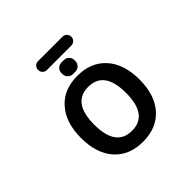

<svg xmlns="http://www.w3.org/2000/svg" viewBox="-240 -1304 1479 1479"><g transform="rotate(-45 500.0 -564.0)"><path d="M507.3 -657.2Q334 -657.2 334 -418Q334 -178.7 507.3 -178.7Q680.7 -178.7 680.7 -418Q680.7 -657.2 507.3 -657.2ZM374 -973.6Q353.5 -973.6 339.8 -987.8Q326.2 -1002 326.2 -1022Q326.2 -1042 339.8 -1056.2Q353.5 -1070.3 374 -1070.3H640.6Q660.2 -1070.3 674.3 -1056.2Q688.5 -1042 688.5 -1022Q688.5 -1002 674.3 -987.8Q660.2 -973.6 640.6 -973.6ZM494.1 -809.6Q470.7 -809.6 453.6 -826.2Q436.5 -842.8 436.5 -867.2V-877.9Q436.5 -902.3 453.6 -918.9Q470.7 -935.5 494.1 -935.5H520.5Q543.9 -935.5 561 -918.9Q578.1 -902.3 578.1 -877.9V-867.2Q578.1 -842.8 561 -826.2Q543.9 -809.6 520.5 -809.6ZM275.4 -681.6Q359.4 -776.4 507.8 -776.4Q656.2 -776.4 741.7 -681.2Q827.1 -585.9 827.1 -417.5Q827.1 -249 741.7 -153.8Q656.2 -58.6 507.8 -58.6Q359.4 -58.6 274.4 -153.8Q189.5 -249 189.5 -417.5Q189.5 -585.9 275.4 -681.6Z"/></g></svg>

Font: Gen Jyuu Gothic Monospace Bold
Style: Bold
Weight: 700
Designer: [Source Han Sans]
Ryoko NISHIZUKA  (kana & ideographs); Paul D. Hunt (Latin, Greek & Cyrillic); Wenlong ZHANG  (bopomofo
Version: Version 1.002.20150607